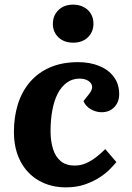

<svg xmlns="http://www.w3.org/2000/svg" viewBox="-20 -794 569 828"><path d="M317 -526Q367 -526 407 -510Q447 -494 470.5 -463Q494 -432 494 -388Q494 -354 473 -332Q452 -310 418 -310Q394 -310 371.5 -323Q349 -336 340 -358L363 -387Q380 -408 377 -423Q374 -438 359 -446.5Q344 -455 323 -455Q292 -455 268 -437.5Q244 -420 228.5 -389.5Q213 -359 205.5 -317.5Q198 -276 198 -229Q198 -186 208.5 -152Q219 -118 242 -99Q265 -80 302 -80Q327 -80 349.5 -89.5Q372 -99 393 -115Q414 -131 434 -151L482 -95Q472 -83 454 -64.5Q436 -46 409 -28.5Q382 -11 346 1.5Q310 14 264 14Q199 14 148 -15Q97 -44 68.5 -98Q40 -152 40 -226Q40 -289 57 -344Q74 -399 109 -440Q144 -481 196 -503.5Q248 -526 317 -526ZM208 -691Q208 -727 232 -750.5Q256 -774 296 -774Q321 -774 341 -763.5Q361 -753 372 -734.5Q383 -716 383 -692Q383 -656 359 -633Q335 -610 296 -610Q256 -610 232 -633Q208 -656 208 -691Z"/></svg>

Font: Literata
Style: Bold Italic
Weight: 700
Italic angle: -2°
Designer: Latin by Veronika Burian and Jose Scaglione. Greek by Irene Vlachou. Cyrillic by Vera Evstafieva
Foundry: TypeTogether
Version: Version 3.103;gftools[0.9.29]